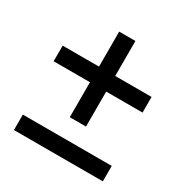

<svg xmlns="http://www.w3.org/2000/svg" viewBox="-144 -721 823 851"><g transform="rotate(30 267.5 -295.5)"><path d="M495 -422V-342H309V-163H226V-342H40V-422H226V-601H309V-422ZM40 -69H495V10H40Z"/></g></svg>

Font: AtCorfu Sans
Style: AtCorfu Sans Regular
Weight: 400
Designer: Kostas Teopoulos
Foundry: Kostas Teopoulos
Version: Version 1.00 July 8, 2025, initial release